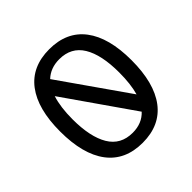

<svg xmlns="http://www.w3.org/2000/svg" viewBox="-178 -836 1004 1004"><g transform="rotate(-45 324.0 -334.0)"><path d="M324 12Q195 12 127.5 -77.5Q60 -167 60 -335Q60 -502 127.5 -591Q195 -680 324 -680Q453 -680 520.5 -591Q588 -502 588 -335Q588 -167 520.5 -77.5Q453 12 324 12ZM480 -190Q497 -250 497 -335Q497 -466 454.5 -536Q412 -606 324 -606Q259 -606 217 -566ZM324 -62Q393 -62 435 -107L171 -486Q161 -455 156 -417Q151 -379 151 -335Q151 -204 193.5 -133Q236 -62 324 -62Z"/></g></svg>

Font: Atkinson Hyperlegible
Style: Regular
Weight: 400
Designer: Elliott Scott, Megan Eiswerth, Linus Boman, Theodore Petrosky
Foundry: Braille Institute
Version: Version 1.006; ttfautohint (v1.8.3)